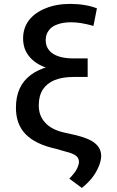

<svg xmlns="http://www.w3.org/2000/svg" viewBox="-20 -757 592 970"><path d="M469.7 -714.8Q464.8 -692.4 452.1 -626Q387.7 -644.5 339.8 -644.5Q298.8 -644.5 270.5 -633.8Q241.2 -624 226.6 -603.5Q210.9 -583 210.9 -554.7Q210.9 -509.8 248 -485.4Q284.2 -461.9 351.6 -461.9Q375 -461.9 422.9 -461.9Q422.9 -445.3 422.9 -394.5Q404.3 -394.5 348.6 -394.5Q270.5 -394.5 213.9 -415Q157.2 -434.6 127 -472.7Q96.7 -509.8 96.7 -562.5Q96.7 -615.2 126 -654.3Q156.2 -693.4 210 -714.8Q263.7 -737.3 335 -737.3Q373 -737.3 408.2 -731.4Q442.4 -725.6 469.7 -714.8ZM350.6 -434.6Q368.2 -434.6 422.9 -434.6Q422.9 -418 422.9 -368.2Q405.3 -368.2 352.5 -368.2Q295.9 -368.2 255.9 -352.5Q216.8 -335.9 196.3 -304.7Q175.8 -272.5 175.8 -224.6Q175.8 -171.9 208 -137.7Q239.3 -102.5 301.8 -87.9Q321.3 -84 358.4 -75.2Q429.7 -58.6 460 -33.2Q491.2 -7.8 491.2 32.2Q490.2 58.6 477.5 86.9Q465.8 115.2 444.3 142.6Q421.9 169.9 393.6 192.4Q372.1 176.8 330.1 145.5Q360.4 114.3 369.1 94.7Q378.9 74.2 378.9 61.5Q378.9 41 363.3 29.3Q347.7 17.6 311.5 8.8Q295.9 4.9 263.7 -4.9Q158.2 -28.3 109.4 -79.1Q60.5 -128.9 60.5 -212.9Q60.5 -322.3 134.8 -377.9Q210 -434.6 350.6 -434.6Z"/></svg>

Font: DeepSea
Style: Medium
Weight: 500
Designer: Stem
Version: Version 3.019;git-0a5106e0b